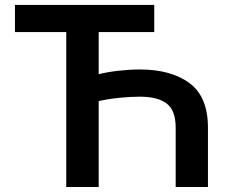

<svg xmlns="http://www.w3.org/2000/svg" viewBox="-20 -747 948 767"><path d="M810.7 0H681.8V-237.2Q681.8 -306.1 645.8 -333.5Q609.7 -360.8 538 -360.8Q501.4 -360.8 456 -356.2Q410.5 -351.6 374.3 -343V0H244.7V-619H39.8V-727.3H596.2V-619H374.3V-450.6Q409.8 -459.5 454 -464.5Q498.2 -469.5 538 -469.5Q663.4 -469.5 737 -415Q810.7 -360.4 810.7 -237.2Z"/></svg>

Font: Linik Sans SemiBold
Style: Regular
Weight: 600
Designer: Rasmus Andersson (font), Cristiano Sobral (main changes)
Foundry: rsms
Version: Version 3.018;June 1, 2022;FontCreator 14.0.0.2814 64-bit; t